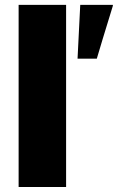

<svg xmlns="http://www.w3.org/2000/svg" viewBox="-20 -750 473 770"><path d="M291 -514.6Q310.5 -514.6 368.2 -514.6Q383.8 -568.4 432.6 -726.6Q432.6 -727.5 432.6 -730.5Q400.4 -730.5 301.8 -730.5Q298.8 -675.8 291 -514.6ZM54.7 0Q102.5 0 245.1 0Q245.1 -182.6 245.1 -730.5Q197.3 -730.5 54.7 -730.5Q54.7 -684.6 54.7 -546.9Q54.7 -410.2 54.7 0Z"/></svg>

Font: Big-Shock
Style: Black
Weight: 400